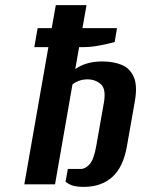

<svg xmlns="http://www.w3.org/2000/svg" viewBox="-20 -720 551 750"><path d="M308 10Q282 10 266 5.5Q250 1 236 -10L245 -60H295Q314 -60 330.5 -79Q347 -98 356 -150L386 -320Q395 -373 373.5 -391.5Q352 -410 322 -410Q303 -410 287.5 -404Q272 -398 263 -390L195 0H75L169 -536H114L127 -610H182L198 -700H318L302 -610H437L428 -556Q404 -549 369.5 -542.5Q335 -536 309 -536H289L274 -450Q316 -480 379 -480Q422 -480 454.5 -467Q487 -454 502.5 -419.5Q518 -385 506 -320L476 -150Q462 -68 419 -29Q376 10 308 10Z"/></svg>

Font: Cuprum
Style: Bold Italic
Weight: 700
Italic angle: -10°
Designer: Jovanny Lemonad
Foundry: Jovanny Lemonad
Version: Version 3.000